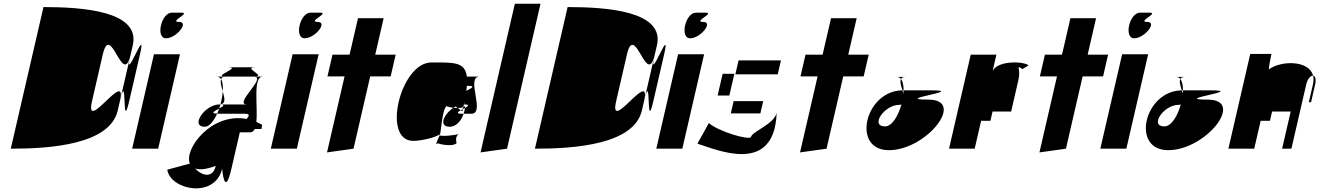

<svg xmlns="http://www.w3.org/2000/svg" viewBox="-20 -800 7099 1033"><path d="M38 0C255 0 571.3 -23 613.6 -206L625.1 -256C667.4 -439 632.9 -73 675.1 -256L732.8 -506C775.1 -689 640.6 -323 682.8 -506L625.1 -256C667.4 -439 432.9 -73 475.1 -256L532.8 -506C575.1 -689 640.6 -323 682.8 -506L694.4 -556C736.6 -739 429.9 -762 213.9 -762Z M691 0H831L948.3 -508H808.3ZM873.1 -594C929.1 -594 999.5 -682 943.5 -682C885.5 -682 1011 -732 955 -732H905C847 -732 816.1 -594 873.1 -594Z M879.9 113C896.5 223 1137.4 271 1175.3 107C1175.3 107 1187.4 271 1225.3 107L1270.5 -89C1272.5 -89 1273.3 -88 1275.3 -88H1325.3C1337.3 -88 1344.9 -95 1350.5 -106H1386.5C1386.5 -106 1392.7 -133 1388 -130C1378.2 -135 1368.3 -140 1359.2 -144C1368.3 -231 1338.6 -388 1394.6 -388H1344.6C1422.6 -388 1231.9 -238 1309.9 -238H1165.9C1194.7 -237 1178.4 -227 1158.9 -216C1155.6 -206 1152.7 -198 1148.6 -189L1148.4 -188H1298.4C1326.4 -188 1320.6 -176 1306.9 -160C1117.2 -196 968.5 2 1001.5 80ZM1029.5 106C1052.5 115 1089.1 112 1140.8 92C1123.9 165 1062 143 1029.5 106ZM1082.2 -118C1106.2 -118 1130.4 -149 1148.6 -189C1107.6 -189 1135.9 -203 1158.9 -216C1161.5 -223 1164.1 -230 1165.9 -238H1159.9C1081.9 -238 1000.2 -118 1082.2 -118ZM1144.6 -388C1155.6 -388 1163.4 -383 1169.3 -374C1172.4 -383 1179.6 -388 1194.6 -388H1344.6C1422.6 -388 1278.1 -438 1356.1 -438H1206.1C1284.1 -438 1116.6 -388 1194.6 -388ZM1169.3 -374C1163.9 -359 1170.9 -333 1178.3 -309C1180.6 -336 1178.1 -360 1169.3 -374ZM1159.9 -238C1161.9 -238 1164.2 -239 1166.2 -239C1166.2 -239 1165.9 -238 1165.9 -238ZM1178.3 -309C1177.3 -287 1172.7 -263 1166.2 -239C1197.1 -243 1187.5 -275 1178.3 -309Z M1437 0H1577L1694.3 -508H1554.3ZM1619.1 -594C1675.1 -594 1745.5 -682 1689.5 -682C1631.5 -682 1757 -732 1701 -732H1651C1593 -732 1562.1 -594 1619.1 -594Z M1741.8 -389H1833.8L1739.4 20L1882 0L1971.8 -389H2081.8L2108.8 -506H1998.8L2044.1 -702H1906.1L1860.8 -506H1768.8Z M2203.7 -42C2238.7 -42 2323.4 -58 2347.2 -79C2348 -78 2347.5 -76 2345.6 -72C2343.1 -74 2343.5 -76 2347.2 -79C2351.5 -76 2358 -208 2381.9 -229C2383.6 -228 2400.3 -222 2419.8 -220C2423.3 -222 2427.9 -225 2431.4 -227L2442.6 -219C2453.6 -219 2463.8 -220 2472.5 -223L2475.9 -238H2480.9C2480.9 -242 2480 -247 2480.2 -252C2481.3 -248 2482.1 -243 2481.9 -238C2508.7 -237 2498.9 -229 2481.6 -219C2480.3 -209 2477.7 -198 2474.4 -188H2515.4C2595.4 -188 2481.6 -388 2561.6 -388H2491.6C2482 -468 2420.1 -464 2301.1 -464C2134.1 -464 2031.7 -42 2203.7 -42ZM2335.7 -29C2340 -26 2411.8 -8 2435.7 -29C2440 -26 2423.2 -57 2446 -78C2436.1 -74 2357.8 -64 2345.6 -72C2338.5 -54 2315.8 -12 2335.7 -29ZM2419.8 -220C2366.9 -186 2338.2 -118 2399.2 -118C2435.2 -118 2461.9 -151 2474.4 -188H2465.4C2432.4 -188 2441.5 -197 2458.8 -207L2442.6 -219C2435.6 -219 2426.6 -219 2419.8 -220ZM2458.8 -207 2467.4 -201C2468.3 -205 2469.3 -209 2470.2 -213C2466.7 -211 2462.3 -209 2458.8 -207ZM2492 -338H2500C2543 -338 2512.8 -324 2488.8 -311C2490.1 -321 2491 -329 2492 -338ZM2485.5 -288C2485.5 -288 2485.7 -289 2485.7 -289C2486.7 -289 2487.5 -288 2488.5 -288ZM2470.2 -213C2473.6 -215 2478.1 -217 2481.6 -219C2482.3 -222 2482.2 -226 2481.9 -229C2479.4 -227 2475.7 -224 2472.5 -223ZM2480.9 -238C2481.3 -235 2482 -234 2482.6 -232C2482 -234 2482.5 -236 2481.9 -238ZM2447.2 -79C2447.2 -79 2447 -78 2446 -78C2446 -78 2447.2 -79 2447.2 -79ZM2492 -277C2492.2 -278 2493.4 -279 2493.4 -279C2493.4 -279 2493.2 -278 2492 -277ZM2481.9 -229C2482.9 -229 2483.1 -230 2482.6 -232C2482.3 -231 2482.1 -230 2481.9 -229Z M2565.4 20 2708 0 2888.1 -780H2750.1Z M2858 0C3075 0 3391.3 -23 3433.6 -206L3445.1 -256C3487.4 -439 3452.9 -73 3495.1 -256L3552.8 -506C3595.1 -689 3460.6 -323 3502.8 -506L3445.1 -256C3487.4 -439 3252.9 -73 3295.1 -256L3352.8 -506C3395.1 -689 3460.6 -323 3502.8 -506L3514.4 -556C3556.6 -739 3249.9 -762 3033.9 -762Z M3511 0H3651L3768.3 -508H3628.3ZM3693.1 -594C3749.1 -594 3819.5 -682 3763.5 -682C3705.5 -682 3831 -732 3775 -732H3725C3667 -732 3636.1 -594 3693.1 -594Z M3732.2 -27C3840.4 7 4147 143 4158.6 -193C4144.2 -131 4027.5 -93 4020.8 -64C4015.7 -42 3843.5 -93 3793.9 -138ZM3841 -286H3904L3931 -403H3868ZM3936.3 -400H4164.3L4181.7 -475H3953.7ZM3911.9 -190H4070.9L4086.1 -256H3927.1Z M4286.8 -389H4378.8L4284.4 20L4427 0L4516.8 -389H4626.8L4653.8 -506H4543.8L4589.1 -702H4451.1L4405.8 -506H4313.8Z M4741.7 -120C4659.7 -120 4736.5 -236 4818.5 -236C4822.5 -236 4826.7 -237 4829.9 -238C4812.9 -177 4779.7 -120 4741.7 -120ZM4803.1 -386C4813.1 -386 4821.4 -383 4827.6 -375C4831.2 -382 4839.1 -386 4853.1 -386ZM4827.6 -375C4820.3 -361 4828 -338 4835.5 -314H4841.5C4841.5 -340 4837.6 -362 4827.6 -375ZM4835.5 -314C4633 -312 4559.2 8 4762.2 8C4966.2 8 5178.9 -264 4974.9 -264C4770.9 -264 5190.5 -314 4986.5 -314H4841.5C4841.1 -308 4840.7 -302 4840.3 -296C4838.7 -302 4837.1 -308 4835.5 -314Z M5086 0H5224L5258.6 -150H5308.6L5320.2 -200H5420.2L5459.4 -370C5473.5 -431 5443 -455 5480.8 -428L5513.4 -448C5494.3 -469 5354.4 -478 5321 -420L5340.8 -506H5202.8Z M5574.8 -389H5666.8L5572.4 20L5715 0L5804.8 -389H5914.8L5941.8 -506H5831.8L5877.1 -702H5739.1L5693.8 -506H5601.8Z M5900 0H6040L6157.3 -508H6017.3ZM6082.1 -594C6138.1 -594 6208.5 -682 6152.5 -682C6094.5 -682 6220 -732 6164 -732H6114C6056 -732 6025.1 -594 6082.1 -594Z M6244.7 -120C6162.7 -120 6239.5 -236 6321.5 -236C6325.5 -236 6329.7 -237 6332.9 -238C6315.9 -177 6282.7 -120 6244.7 -120ZM6306.1 -386C6316.1 -386 6324.4 -383 6330.6 -375C6334.2 -382 6342.1 -386 6356.1 -386ZM6330.6 -375C6323.3 -361 6331 -338 6338.5 -314H6344.5C6344.5 -340 6340.6 -362 6330.6 -375ZM6338.5 -314C6136 -312 6062.2 8 6265.2 8C6469.2 8 6681.9 -264 6477.9 -264C6273.9 -264 6693.5 -314 6489.5 -314H6344.5C6344.1 -308 6343.7 -302 6343.3 -296C6341.7 -302 6340.1 -308 6338.5 -314Z M6589 0H6728L6762.6 -150H6812.6L6824.2 -200H6924.2L6878 0H6928L7007.6 -345C7015 -377 7032 -394 7044.7 -393C7023.1 -477 6871.7 -475 6807.6 -427C6803.3 -430 6820.7 -510 6820.7 -510H6706.7ZM7044.7 -393C7048.5 -379 7047.8 -363 7043.6 -345L7021.7 -250H7033.7L7055.6 -345C7062.8 -376 7055.5 -392 7044.7 -393Z"/></svg>

Font: Digital Distortion
Style: Obl
Weight: 400
Version: Version 1